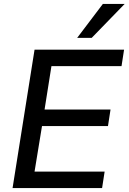

<svg xmlns="http://www.w3.org/2000/svg" viewBox="-20 -958 655 978"><path d="M44 0 156 -705H612L599 -621H242L207 -400H543L530 -316H194L156 -84H513L500 0ZM373 -765 504 -938H615L447 -765Z"/></svg>

Font: Nunito Sans 12pt ExtraLight 12pt SemiBold
Style: Italic
Weight: 600
Italic angle: -9°
Version: Version 3.101;gftools[0.9.27]